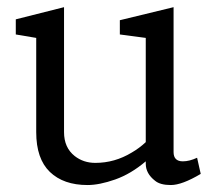

<svg xmlns="http://www.w3.org/2000/svg" viewBox="-20 -515 623 546"><path d="M550.8 -20.5Q497.6 11.2 465.8 11.2Q435.5 11.2 420.9 -1Q394.5 -21.5 394.5 -49.3V-56.2Q352.5 -20.5 307.6 -4.6Q262.7 11.2 229 11.2Q160.6 11.2 121.8 -26.1Q83 -63.5 83 -139.2V-407.2L24.9 -417V-460L162.1 -494.6V-139.2Q162.1 -95.2 192.4 -71.3Q217.3 -51.8 251 -51.8Q306.2 -51.8 354.5 -81.1Q376.5 -93.8 394.5 -110.8V-407.2L320.8 -417V-457.5L473.6 -494.6V-82.5Q473.6 -56.2 500 -56.2Q518.6 -56.2 540.5 -66.4Z"/></svg>

Font: Habibi
Style: Regular
Weight: 400
Designer: Magnus Gaarde
Foundry: Magnus Gaarde
Version: Version 1.001